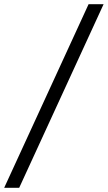

<svg xmlns="http://www.w3.org/2000/svg" viewBox="-117 -780 517 921"><path d="M308 -760H380L-25 121H-97Z"/></svg>

Font: Noto Serif Narrow
Style: Bold Italic
Weight: 700
Width: 4
Italic angle: -12°
Designer: Monotype Design Team
Foundry: Monotype Imaging Inc.
Version: Version 1.001